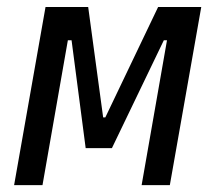

<svg xmlns="http://www.w3.org/2000/svg" viewBox="-20 -538 626 558"><path d="M21 0H103.5L177.2 -420.9H188L229 -107.4H305.2L456.1 -420.9H465.3L391.6 0H473.6L564.9 -517.6H439.5L286.1 -196.8H279.8L236.3 -517.6H112.3Z"/></svg>

Font: Cascadia Code PL SemiLight
Style: Italic
Weight: 350
Italic angle: -10°
Monospace: yes
Designer: Aaron Bell
Foundry: Saja Typeworks
Version: Version 2404.023